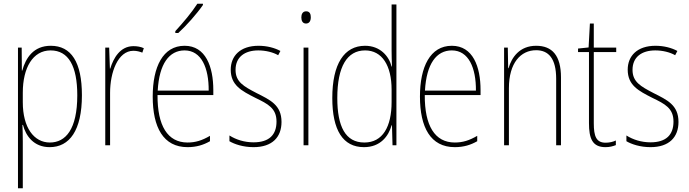

<svg xmlns="http://www.w3.org/2000/svg" viewBox="-20 -784 3719 1036"><path d="M254 -537C161 -537 119 -472 100 -403H98L97 -527H77V232H103V-21C103 -56 102 -88 101 -110H104C119 -51 162 10 248 10C355 10 422 -80 422 -270C422 -449 364 -537 254 -537ZM253 -512C350 -512 397 -427 397 -270C397 -86 334 -15 249 -15C163 -15 103 -96 103 -232V-284C103 -418 157 -512 253 -512Z M700 -535C628 -535 592 -470 575 -414H573L569 -527H548V0H574V-283C574 -394 616 -510 700 -510C719 -510 735 -505 748 -500L756 -524C739 -532 719 -535 700 -535Z M1075 -757V-764H1045C1013 -715 971 -665 926 -616V-606H942C985 -645 1042 -709 1075 -757ZM976 -537C859 -537 804 -423 804 -263C804 -97 861 10 992 10C1040 10 1078 -2 1113 -22V-51C1070 -26 1035 -15 992 -15C884 -15 829 -106 830 -271H1131V-298C1131 -424 1090 -537 976 -537ZM976 -512C1067 -512 1107 -417 1106 -295H831C839 -440 893 -512 976 -512Z M1499 -126C1499 -218 1437 -245 1364 -282C1295 -318 1251 -342 1251 -407C1251 -476 1300 -512 1374 -512C1413 -512 1454 -502 1481 -486L1493 -509C1462 -526 1420 -537 1375 -537C1276 -537 1225 -482 1225 -408C1225 -324 1283 -294 1358 -256C1426 -223 1472 -200 1472 -128C1472 -57 1433 -16 1348 -16C1300 -16 1254 -30 1218 -53V-22C1245 -6 1292 10 1348 10C1449 10 1499 -44 1499 -126Z M1632 -723C1612 -723 1606 -706 1606 -690C1606 -672 1613 -657 1631 -657C1649 -657 1657 -671 1657 -691C1657 -707 1652 -723 1632 -723ZM1644 -527H1618V0H1644Z M1944 10C2033 10 2077 -50 2093 -108H2095L2098 0H2119V-760H2093V-511C2093 -483 2094 -456 2095 -425H2093C2079 -481 2031 -537 1950 -537C1837 -537 1773 -439 1773 -255C1773 -82 1830 10 1944 10ZM1946 -15C1844 -15 1800 -101 1800 -255C1800 -425 1853 -512 1950 -512C2042 -512 2093 -430 2093 -300V-234C2093 -100 2045 -15 1946 -15Z M2418 -537C2301 -537 2246 -423 2246 -263C2246 -97 2303 10 2434 10C2482 10 2520 -2 2555 -22V-51C2512 -26 2477 -15 2434 -15C2326 -15 2271 -106 2272 -271H2573V-298C2573 -424 2532 -537 2418 -537ZM2418 -512C2509 -512 2549 -417 2548 -295H2273C2281 -440 2335 -512 2418 -512Z M2873 -537C2784 -537 2741 -475 2724 -416H2722L2720 -527H2700V0H2726V-308C2726 -445 2790 -513 2873 -513C2940 -513 2981 -468 2981 -359V0H3007V-366C3007 -485 2959 -537 2873 -537Z M3248 -14C3197 -14 3184 -49 3184 -119V-503H3305V-527H3184V-657H3163L3156 -528L3099 -522V-503H3158V-120C3158 -37 3176 10 3247 10C3271 10 3287 5 3303 -1V-26C3289 -19 3269 -14 3248 -14Z M3641 -126C3641 -218 3579 -245 3506 -282C3437 -318 3393 -342 3393 -407C3393 -476 3442 -512 3516 -512C3555 -512 3596 -502 3623 -486L3635 -509C3604 -526 3562 -537 3517 -537C3418 -537 3367 -482 3367 -408C3367 -324 3425 -294 3500 -256C3568 -223 3614 -200 3614 -128C3614 -57 3575 -16 3490 -16C3442 -16 3396 -30 3360 -53V-22C3387 -6 3434 10 3490 10C3591 10 3641 -44 3641 -126Z"/></svg>

Font: Noto Sans Lao Condensed Thin
Style: Regular
Weight: 100
Width: 3
Designer: Monotype Design Team
Foundry: Monotype Imaging Inc.
Version: Version 2.003